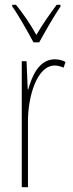

<svg xmlns="http://www.w3.org/2000/svg" viewBox="-20 -783 304 803"><path d="M120 -606H144C170 -653 204 -713 233 -756V-763H217C183 -717 158 -681 132 -637C108 -681 74 -730 47 -763H31V-756C54 -725 93 -656 120 -606ZM209 -535C142 -535 113 -462 98 -409H96L91 -527H71V0H97V-277C97 -381 135 -509 209 -509C223 -509 238 -504 246 -500L254 -524C240 -532 222 -535 209 -535Z"/></svg>

Font: Noto Sans Bengali ExtraCondensed Thin
Style: Regular
Weight: 100
Width: 2
Designer: Joana Ranito - Universal Thirst; Jelle Bosma - Monotype Design Team
Foundry: Universal Thirst ehf.
Version: Version 3.000